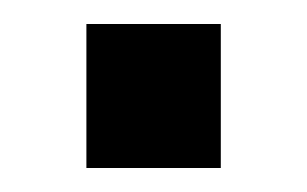

<svg xmlns="http://www.w3.org/2000/svg" viewBox="-20 -140 256 160"><path d="M52 0V-120H164V0Z"/></svg>

Font: Tektur SemiCondensed Medium
Style: Regular
Weight: 500
Width: 4
Designer: Adam Jagosz
Foundry: Adam Jagosz
Version: Version 1.005;gftools[0.9.30]